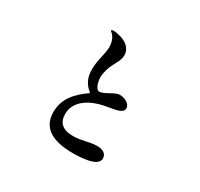

<svg xmlns="http://www.w3.org/2000/svg" viewBox="-173 -1040 1346 1291"><g transform="rotate(30 500.0 -395.0)"><path d="M530 30C596 30 727 24 727 -39C727 -74 700 -94 651 -94C595 -94 542 -70 476 -70C392 -70 357 -110 357 -173C357 -258 427 -331 580 -356C652 -368 695 -375 695 -412C695 -442 655 -468 613 -468C572 -468 519 -417 480 -417C455 -417 439 -468 439 -504C439 -543 453 -586 470 -618C483 -645 505 -675 505 -712C505 -770 456 -801 410 -812C399 -815 377 -820 363 -820C352 -820 344 -818 344 -813C344 -808 353 -805 364 -792C380 -772 390 -744 390 -710C390 -657 363 -598 363 -525C363 -457 384 -417 432 -378C338 -312 282 -246 282 -143C282 -13 391 30 530 30Z"/></g></svg>

Font: Shippori Mincho OTF
Style: Bold
Weight: 800
Designer: FONTDASU
Foundry: FONTDASU / Google Inc. / but / Adobe
Version: Version 3.300;hotconv 1.0.109;makeotfexe 2.5.65596